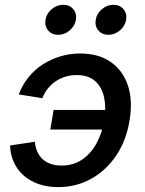

<svg xmlns="http://www.w3.org/2000/svg" viewBox="-20 -767 602 799"><path d="M221.7 11.7Q177.7 11.7 141.6 -0.7Q105.5 -13.2 79.3 -35.9Q53.2 -58.6 38.3 -90.3Q23.4 -122.1 22 -161.6L125 -177.2Q127 -155.3 134.8 -137Q142.6 -118.7 156.5 -105.5Q170.4 -92.3 190.4 -85.2Q210.4 -78.1 236.8 -78.1Q285.2 -78.1 321.8 -103Q358.4 -127.9 381.6 -170.4Q404.8 -212.9 413.6 -265.6Q422.4 -319.3 413.1 -362.1Q403.8 -404.8 375.7 -429.7Q347.7 -454.6 298.8 -454.6Q272.9 -454.6 250.7 -447.5Q228.5 -440.4 210.2 -427.7Q191.9 -415 178.2 -397.5Q164.6 -379.9 156.2 -358.4L58.1 -374Q72.8 -413.1 97.9 -444.6Q123 -476.1 156.7 -498Q190.4 -520 230.2 -532.2Q270 -544.4 313.5 -544.4Q389.6 -544.4 440.4 -509.3Q491.2 -474.1 512.2 -411.4Q533.2 -348.6 519 -265.6Q505.9 -183.1 464.1 -120.6Q422.4 -58.1 359.9 -23.2Q297.4 11.7 221.7 11.7ZM420.9 -228H189.5L203.1 -309.6H434.6ZM431.2 -622.1Q404.8 -622.1 389.4 -640.4Q374 -658.7 378.4 -684.6Q382.3 -710.4 404.1 -728.8Q425.8 -747.1 452.1 -747.1Q478.5 -747.1 493.9 -728.8Q509.3 -710.4 504.9 -684.6Q500.5 -658.7 479 -640.4Q457.5 -622.1 431.2 -622.1ZM222.2 -622.1Q195.8 -622.1 180.4 -640.4Q165 -658.7 169.4 -684.6Q173.3 -710.4 195.1 -728.8Q216.8 -747.1 243.2 -747.1Q269.5 -747.1 284.9 -728.8Q300.3 -710.4 295.9 -684.6Q291.5 -658.7 270 -640.4Q248.5 -622.1 222.2 -622.1Z"/></svg>

Font: Inter 20pt Medium
Style: Italic
Weight: 500
Italic angle: -9.3988°
Version: Version 4.001;git-66647c0bb